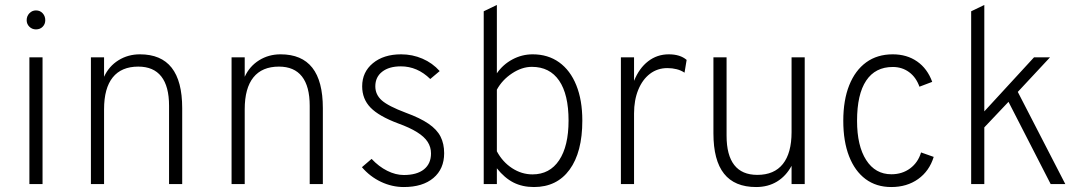

<svg xmlns="http://www.w3.org/2000/svg" viewBox="-20 -742 4351 774"><path d="M98.5 0V-511H151.5V0ZM125 -623.5Q109.5 -623.5 98.5 -634.2Q87.5 -645 87.5 -660.5Q87.5 -677 98.5 -688.5Q109.5 -700 125 -700Q141.5 -700 152 -688.5Q162.5 -677 162.5 -660.5Q162.5 -645 152 -634.2Q141.5 -623.5 125 -623.5Z M346.5 0V-511H399.5V-432.5Q419 -475 457.5 -499Q496 -523 544 -523Q629.5 -523 672 -469Q714.5 -415 714.5 -306V0H661.5V-315.5Q661.5 -394 630.2 -433.8Q599 -473.5 537.5 -473.5Q469.5 -473.5 434.5 -430Q399.5 -386.5 399.5 -301.5V0Z M913.5 0V-511H966.5V-432.5Q986 -475 1024.5 -499Q1063 -523 1111 -523Q1196.5 -523 1239 -469Q1281.5 -415 1281.5 -306V0H1228.5V-315.5Q1228.5 -394 1197.2 -433.8Q1166 -473.5 1104.5 -473.5Q1036.5 -473.5 1001.5 -430Q966.5 -386.5 966.5 -301.5V0Z M1608 12Q1560 12 1515.8 -9Q1471.5 -30 1439 -68L1478 -101.5Q1507 -70.5 1541 -53.5Q1575 -36.5 1608 -36.5Q1660.5 -36.5 1689 -59.2Q1717.5 -82 1717.5 -123.5Q1717.5 -149 1704 -170Q1690.5 -191 1661.2 -209.2Q1632 -227.5 1585 -244.5Q1507.5 -273.5 1473.8 -308.2Q1440 -343 1440 -394Q1440 -451.5 1483.2 -487.2Q1526.5 -523 1597 -523Q1642.5 -523 1683 -505.5Q1723.5 -488 1752.5 -455.5L1714.5 -423.5Q1662.5 -474.5 1596 -474.5Q1548.5 -474.5 1520.8 -453Q1493 -431.5 1493 -394Q1493 -360.5 1519.2 -337.2Q1545.5 -314 1616 -287.5Q1673.5 -266.5 1707.5 -243.2Q1741.5 -220 1756 -191.2Q1770.5 -162.5 1770.5 -124.5Q1770.5 -61 1727.2 -24.5Q1684 12 1608 12Z M2132.5 12Q2086 12 2050 -6.2Q2014 -24.5 1983 -63.5V0H1930V-696.5L1983 -722V-446.5Q2007.5 -482 2045.8 -502.5Q2084 -523 2127.5 -523Q2189 -523 2234 -490.8Q2279 -458.5 2303.2 -398.5Q2327.5 -338.5 2327.5 -256Q2327.5 -128.5 2276.2 -58.2Q2225 12 2132.5 12ZM2126.5 -39Q2196 -39 2234 -96Q2272 -153 2272 -256Q2272 -361.5 2234 -417Q2196 -472.5 2124 -472.5Q2084 -472.5 2044.2 -446.2Q2004.5 -420 1983 -380.5V-132Q2006 -89 2044.5 -64Q2083 -39 2126.5 -39Z M2483 0V-511H2536V-416Q2556.5 -467 2592.8 -495Q2629 -523 2676 -523Q2722 -523 2748 -500.5L2739.5 -449Q2725.5 -458.5 2707.8 -463Q2690 -467.5 2670.5 -467.5Q2630.5 -467.5 2600.2 -444.5Q2570 -421.5 2553 -380Q2536 -338.5 2536 -284.5V0Z M3028 12Q2941.5 12 2898.8 -41.8Q2856 -95.5 2856 -204.5V-511H2909V-195Q2909 -116.5 2940 -76.8Q2971 -37 3033 -37Q3101 -37 3136 -81Q3171 -125 3171 -209.5V-511H3224V0H3171V-73.5Q3148.5 -32 3112.2 -10Q3076 12 3028 12Z M3573 12Q3512.5 12 3469.2 -20.2Q3426 -52.5 3402.8 -112.2Q3379.5 -172 3379.5 -255Q3379.5 -338.5 3403.5 -398.5Q3427.5 -458.5 3472 -490.8Q3516.5 -523 3579 -523Q3636 -523 3677.2 -494.2Q3718.5 -465.5 3738 -412L3686.5 -392.5Q3673 -430.5 3644.8 -451.2Q3616.5 -472 3579 -472Q3508.5 -472 3471.8 -417Q3435 -362 3435 -255Q3435 -154 3471.8 -96.8Q3508.5 -39.5 3573.5 -39.5Q3617 -39.5 3649 -63.2Q3681 -87 3693 -127.5L3744 -109.5Q3726.5 -52.5 3681.2 -20.2Q3636 12 3573 12Z M3895 0V-696.5L3948 -722V-293L4148.5 -511H4213L4083 -371.5L4274.5 0H4215.5L4045.5 -331.5L3948 -228.5V0Z"/></svg>

Font: Overpass ExtraLight
Style: Regular
Weight: 250
Designer: Delve Withrington, Dave Bailey, Thomas Jockin
Foundry: Delve Fonts LLC
Version: Version 4.000